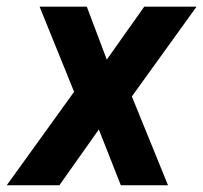

<svg xmlns="http://www.w3.org/2000/svg" viewBox="-60 -548 602 568"><path d="M255.9 -371.6 366.7 -528.3H521.5L330.1 -262.7L437 0H297.4L232.4 -165L115.7 0H-40L159.2 -276.4L57.1 -528.3H196.8Z"/></svg>

Font: RobotoInd
Style: Bold Italic
Weight: 700
Italic angle: -12°
Designer: Google
Version: Version 2.001150; 2014